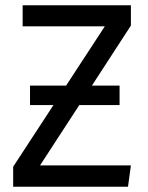

<svg xmlns="http://www.w3.org/2000/svg" viewBox="-20 -709 562 729"><path d="M477 -612 329 -384H434V-310H281L132 -81H477L466 0H30V-76L183 -310H94V-384H231L378 -609H66V-689H477Z"/></svg>

Font: FiraGO
Style: Regular
Weight: 400
Designer: bBox Type
Foundry: bBox Type GmbH
Version: Version 1.001;April 20, 2020;FontCreator 12.0.0.2555 64-bit